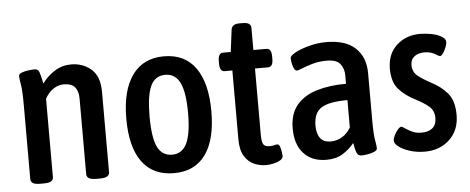

<svg xmlns="http://www.w3.org/2000/svg" viewBox="-46 -760 2154 879"><g transform="rotate(-5 1030.5 -320.5)"><path d="M108 2Q83 2 73 -4.5Q63 -11 63 -23V-366Q63 -429 58 -457.5Q53 -486 53 -498Q53 -507 67 -512.5Q81 -518 99 -520Q117 -522 127 -522Q142 -522 147.5 -507.5Q153 -493 161 -454Q185 -487 219 -508.5Q253 -530 295 -530Q349 -530 387 -497Q425 -464 425 -392V-23Q425 -11 414.5 -4.5Q404 2 380 2H366Q341 2 330.5 -4.5Q320 -11 320 -23V-371Q320 -405 304.5 -423.5Q289 -442 254 -442Q232 -442 214 -432Q196 -422 184 -408Q172 -394 167 -383V-23Q167 -11 157 -4.5Q147 2 122 2Z M721 7Q625 7 575 -61.5Q525 -130 525 -260Q525 -390 575.5 -460Q626 -530 721 -530Q817 -530 866.5 -460Q916 -390 916 -260Q916 -130 866.5 -61.5Q817 7 721 7ZM720 -78Q766 -78 787.5 -122Q809 -166 809 -261Q809 -357 787.5 -401Q766 -445 720 -445Q673 -445 652.5 -401Q632 -357 632 -261Q632 -166 652.5 -122Q673 -78 720 -78Z M1144 7Q1116 7 1089.5 -4.5Q1063 -16 1045.5 -44Q1028 -72 1028 -122V-438H993Q970 -438 970 -474V-487Q970 -523 993 -523H1028L1041 -625Q1045 -650 1078 -650H1093Q1114 -650 1123 -643.5Q1132 -637 1132 -625V-523H1192Q1215 -523 1215 -487V-474Q1215 -438 1192 -438H1132V-134Q1132 -102 1139 -90Q1146 -78 1166 -78Q1182 -78 1190 -80.5Q1198 -83 1203 -83Q1211 -83 1215 -72Q1219 -61 1221 -47.5Q1223 -34 1223 -28Q1223 -17 1210 -9Q1197 -1 1178.5 3Q1160 7 1144 7Z M1422 7Q1356 7 1318 -34Q1280 -75 1280 -149Q1280 -217 1314 -257Q1348 -297 1407 -314.5Q1466 -332 1541 -332V-371Q1541 -402 1524 -423.5Q1507 -445 1463 -445Q1426 -445 1396.5 -436.5Q1367 -428 1348 -420Q1329 -412 1322 -412Q1315 -412 1309.5 -423Q1304 -434 1301.5 -448Q1299 -462 1299 -471Q1299 -482 1324 -495.5Q1349 -509 1388 -519.5Q1427 -530 1467 -530Q1556 -530 1601 -487.5Q1646 -445 1646 -372V-155Q1646 -92 1651 -64Q1656 -36 1656 -26Q1656 -16 1641.5 -10Q1627 -4 1610 -1.5Q1593 1 1583 1Q1568 1 1562 -12.5Q1556 -26 1550 -59Q1528 -31 1497 -12Q1466 7 1422 7ZM1448 -75Q1477 -75 1501 -89.5Q1525 -104 1541 -131V-257Q1455 -257 1420 -234Q1385 -211 1385 -153Q1385 -116 1400.5 -95.5Q1416 -75 1448 -75Z M1874 9Q1837 9 1805.5 -1Q1774 -11 1755 -25.5Q1736 -40 1736 -54Q1736 -63 1743 -77.5Q1750 -92 1759.5 -103Q1769 -114 1776 -114Q1780 -114 1792 -105.5Q1804 -97 1822.5 -88Q1841 -79 1866 -79Q1899 -79 1917 -94.5Q1935 -110 1935 -141Q1935 -175 1911.5 -194.5Q1888 -214 1851 -233Q1805 -256 1776 -289Q1747 -322 1747 -383Q1747 -450 1790 -490Q1833 -530 1899 -530Q1925 -530 1952 -524.5Q1979 -519 1997 -508Q2015 -497 2015 -483Q2015 -474 2009.5 -459.5Q2004 -445 1996 -433Q1988 -421 1981 -421Q1976 -421 1957.5 -432.5Q1939 -444 1910 -444Q1883 -444 1865 -430.5Q1847 -417 1847 -391Q1847 -359 1870.5 -340.5Q1894 -322 1924 -306Q1974 -281 2003.5 -246Q2033 -211 2033 -146Q2033 -76 1988 -33.5Q1943 9 1874 9Z"/></g></svg>

Font: Asap Condensed Medium
Style: Regular
Weight: 500
Width: 3
Designer: Pablo Cosgaya
Foundry: Omnibus-Type
Version: Version 3.001; ttfautohint (v1.8.4.7-5d5b)